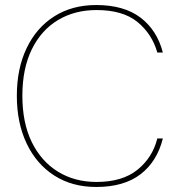

<svg xmlns="http://www.w3.org/2000/svg" viewBox="-20 -732 716 764"><path d="M363 12Q267 12 196 -33.5Q125 -79 86 -161Q47 -243 47 -351Q47 -459 86 -540.5Q125 -622 196 -667Q267 -712 363 -712Q473 -712 539 -662Q605 -612 628 -523H606Q585 -597 527 -644.5Q469 -692 364 -692Q277 -692 210.5 -652Q144 -612 106.5 -535.5Q69 -459 69 -351Q69 -243 106.5 -166.5Q144 -90 210.5 -49Q277 -8 364 -8Q467 -8 527 -56.5Q587 -105 606 -181H628Q605 -89 539 -38.5Q473 12 363 12Z"/></svg>

Font: DM Sans 10pt Thin
Style: Regular
Weight: 250
Version: Version 4.004;gftools[0.9.30]